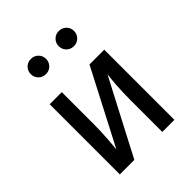

<svg xmlns="http://www.w3.org/2000/svg" viewBox="-213 -894 1020 1020"><g transform="rotate(-45 297.0 -384.0)"><path d="M502 0H411V-238Q411 -298 415 -352Q419 -406 422 -423L201 0H92V-527H183V-289Q183 -236 179 -179.5Q175 -123 173 -107L391 -527H502ZM249 -711Q249 -687 232.5 -670.5Q216 -654 192 -654Q167 -654 150.5 -670.5Q134 -687 134 -711Q134 -735 150.5 -751.5Q167 -768 192 -768Q216 -768 232.5 -751.5Q249 -735 249 -711ZM459 -711Q459 -687 442.5 -670.5Q426 -654 401 -654Q377 -654 360.5 -670.5Q344 -687 344 -711Q344 -735 360.5 -751.5Q377 -768 401 -768Q426 -768 442.5 -751.5Q459 -735 459 -711Z"/></g></svg>

Font: FiraGOUPP
Style: Medium
Weight: 400
Designer: bBox Type
Foundry: bBox Type GmbH
Version: Version 1.001